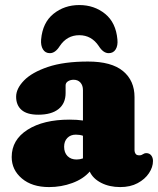

<svg xmlns="http://www.w3.org/2000/svg" viewBox="-20 -746 642 780"><path d="M27.5 -108Q27.5 -178 92 -219Q156.5 -260 262.5 -260Q293.5 -260 317 -256.5V-380Q317 -399 306.8 -410.5Q296.5 -422 279 -422Q266 -422 256.2 -415.8Q246.5 -409.5 246.5 -399V-368Q246.5 -326 217.8 -303Q189 -280 135.5 -280Q90 -280 67.8 -299.2Q45.5 -318.5 45.5 -353Q45.5 -386 77.5 -419Q109.5 -452 174.5 -474Q239.5 -496 337.5 -496Q433 -496 479.8 -457.2Q526.5 -418.5 526.5 -351.5V-135Q526.5 -127.5 530.8 -121.2Q535 -115 545.5 -115Q551.5 -115 555 -116.5Q558.5 -118 561.5 -120Q567.5 -124 573.5 -124Q587 -124 594.2 -114.8Q601.5 -105.5 601.5 -92Q601.5 -67 585.2 -42.5Q569 -18 539.2 -2Q509.5 14 468.5 14Q424.5 14 391 -3.2Q357.5 -20.5 344.5 -49Q318.5 -19 273.8 -2.5Q229 14 179.5 14Q110 14 68.8 -21Q27.5 -56 27.5 -108ZM240.5 -150Q240.5 -126 254.2 -112Q268 -98 291 -98Q304.5 -98 317 -102.5V-194.5Q304 -199 288 -199Q266.5 -199 253.5 -185.5Q240.5 -172 240.5 -150ZM302 -603Q252 -603 222.5 -558.5Q204.5 -530 182.5 -530Q164 -530 154.5 -545.5Q145 -561 147 -585.5Q153 -654 197.2 -689.8Q241.5 -725.5 302 -725.5Q363 -725.5 407 -689.8Q451 -654 457 -585.5Q459.5 -561 450 -545.5Q440.5 -530 421.5 -530Q399.5 -530 381.5 -558.5Q352 -603 302 -603Z"/></svg>

Font: Fraunces 9pt SuperSoft Black
Style: Regular
Weight: 900
Version: Version 1.000;[b76b70a41]